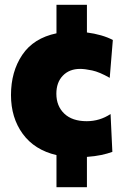

<svg xmlns="http://www.w3.org/2000/svg" viewBox="-20 -647 519 804"><path d="M216.5 137V2.5Q124.5 -19 75.2 -86.5Q26 -154 26 -249Q26 -347 73.2 -417.2Q120.5 -487.5 216.5 -507.5V-627H344V-511Q375 -507 403 -499Q431 -491 452.5 -479.5L439.5 -321Q396.5 -345.5 366 -352Q335.5 -358.5 315.5 -358.5Q270.5 -358.5 243.2 -330.2Q216 -302 216 -254.5Q216 -203 249.2 -171.2Q282.5 -139.5 343 -139.5Q397.5 -139.5 443 -169.5L450.5 -11Q430 -3.5 404 2Q378 7.5 344 10V137Z"/></svg>

Font: Commissioner ExtraBold
Style: Regular
Weight: 800
Designer: Kostas Bartsokas
Foundry: Kostas Bartsokas
Version: Version 1.000; ttfautohint (v1.8.3)